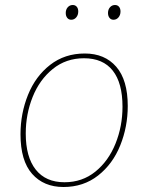

<svg xmlns="http://www.w3.org/2000/svg" viewBox="-20 -742 592 768"><path d="M491 -318Q491 -235 461 -160.5Q431 -86 372.5 -40Q314 6 234 6Q155 6 108.5 -46.5Q62 -99 62 -205Q62 -288 92 -362.5Q122 -437 180.5 -482.5Q239 -528 319 -528Q399 -528 445 -475Q491 -422 491 -318ZM83 -208Q83 -114 123 -63.5Q163 -13 238 -13Q309 -13 361.5 -55.5Q414 -98 442 -167.5Q470 -237 470 -315Q470 -410 431 -459.5Q392 -509 316 -509Q244 -509 191 -466Q138 -423 110.5 -354Q83 -285 83 -208ZM243 -690Q243 -704 251 -713Q259 -722 271 -722Q281 -722 287 -715Q293 -708 293 -696Q293 -682 285 -672.5Q277 -663 265 -663Q255 -663 249 -670.5Q243 -678 243 -690ZM412 -690Q412 -704 420 -713Q428 -722 440 -722Q450 -722 456 -715Q462 -708 462 -696Q462 -682 454 -672.5Q446 -663 434 -663Q424 -663 418 -670.5Q412 -678 412 -690Z"/></svg>

Font: Bitter Pro Thin
Style: Italic
Weight: 250
Italic angle: -9°
Designer: Sol Matas, and Bitter project Authors
Foundry: Sol Matas
Version: Version 1.010